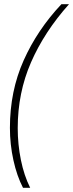

<svg xmlns="http://www.w3.org/2000/svg" viewBox="-20 -732 347 910"><path d="M89 158Q60 102 43.5 27Q27 -48 27 -126Q27 -300 92 -445.5Q157 -591 271 -712H307Q190 -581 127 -436.5Q64 -292 64 -125Q64 -48 79 26Q94 100 123 158Z"/></svg>

Font: Noto Sans Condensed ExtraLight
Style: Italic
Weight: 200
Width: 3
Italic angle: -12°
Designer: Monotype Design Team
Foundry: Monotype Imaging Inc.
Version: Version 2.013; ttfautohint (v1.8.4.7-5d5b)